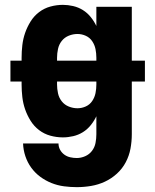

<svg xmlns="http://www.w3.org/2000/svg" viewBox="-20 -558 640 791"><path d="M296 213Q270 213 243.5 209.5Q217 206 192 196Q167 186 145.5 170Q124 154 108.5 132.5Q93 111 84.5 85.5Q76 60 75 33H221Q221 47 227.5 59Q234 71 245 79Q256 87 269.5 90Q283 93 296 93Q314 93 331 85.5Q348 78 359 63.5Q370 49 373.5 31Q377 13 377 -5V-79Q368 -60 354 -42.5Q340 -25 321.5 -13.5Q303 -2 281.5 3Q260 8 239 8Q213 8 187.5 1Q162 -6 141 -22Q120 -38 106 -60.5Q92 -83 83.5 -107.5Q75 -132 72 -158Q69 -184 69 -210V-222H23V-308H69V-320Q69 -346 72 -372Q75 -398 83.5 -422.5Q92 -447 106 -469.5Q120 -492 141 -508Q162 -524 187.5 -531Q213 -538 239 -538Q260 -538 281.5 -533Q303 -528 321.5 -516.5Q340 -505 354 -487.5Q368 -470 377 -451V-530H523V-308H577V-222H523V-5Q523 25 517.5 54.5Q512 84 498 110.5Q484 137 461.5 157.5Q439 178 412 190.5Q385 203 355.5 208Q326 213 296 213ZM215 -308H377V-320Q377 -338 373.5 -355.5Q370 -373 360 -388Q350 -403 333.5 -410.5Q317 -418 299 -418Q281 -418 263.5 -411Q246 -404 234.5 -389.5Q223 -375 219 -356.5Q215 -338 215 -320ZM299 -112Q317 -112 333.5 -119.5Q350 -127 360 -142Q370 -157 373.5 -174.5Q377 -192 377 -210V-222H215V-210Q215 -192 219 -173.5Q223 -155 234.5 -140.5Q246 -126 263.5 -119Q281 -112 299 -112Z"/></svg>

Font: Iosevka Curly Heavy Extended
Style: Regular
Weight: 900
Width: 7
Monospace: yes
Designer: Belleve Invis
Foundry: Belleve Invis
Version: Version 11.1.0; ttfautohint (v1.8.3)